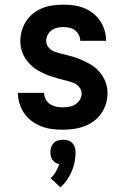

<svg xmlns="http://www.w3.org/2000/svg" viewBox="-20 -548 540 823"><path d="M248 8Q225 8 202 5Q179 2 157 -6.5Q135 -15 116 -29Q97 -43 84 -62Q71 -81 64 -103.5Q57 -126 57 -150H169Q169 -136 175.5 -123Q182 -110 194 -102Q206 -94 220 -91Q234 -88 248 -88Q263 -88 277 -90.5Q291 -93 303 -100.5Q315 -108 322.5 -120.5Q330 -133 330 -147Q330 -163 319 -175.5Q308 -188 293.5 -193.5Q279 -199 263.5 -202.5Q248 -206 233 -210.5Q218 -215 203 -219.5Q188 -224 173.5 -230.5Q159 -237 145.5 -244.5Q132 -252 120 -262Q108 -272 98 -284.5Q88 -297 81 -311Q74 -325 70.5 -340.5Q67 -356 67 -372Q67 -394 73.5 -416.5Q80 -439 92.5 -458Q105 -477 123 -491Q141 -505 162.5 -513.5Q184 -522 206.5 -525Q229 -528 252 -528Q274 -528 296.5 -525Q319 -522 340 -513.5Q361 -505 379 -491Q397 -477 409.5 -458Q422 -439 428.5 -417Q435 -395 435 -373H324Q324 -386 318 -398Q312 -410 301.5 -418Q291 -426 278 -429Q265 -432 252 -432Q238 -432 225 -429Q212 -426 201.5 -418.5Q191 -411 184.5 -398.5Q178 -386 178 -373Q178 -357 188.5 -344.5Q199 -332 214 -326.5Q229 -321 244 -317.5Q259 -314 274.5 -310Q290 -306 305 -301Q320 -296 334 -289.5Q348 -283 362 -275.5Q376 -268 388 -258Q400 -248 410 -235.5Q420 -223 427 -209Q434 -195 437.5 -179.5Q441 -164 441 -149Q441 -125 434 -102.5Q427 -80 413.5 -61Q400 -42 381 -28Q362 -14 340 -6Q318 2 295 5Q272 8 248 8ZM239 255 197 216Q210 204 219 188.5Q228 173 234 156Q225 154 217.5 149Q210 144 205 137Q200 130 198 121.5Q196 113 196 104Q196 93 199.5 82.5Q203 72 210.5 64.5Q218 57 228.5 54Q239 51 250 51Q261 51 271.5 54Q282 57 289.5 64.5Q297 72 300.5 82.5Q304 93 304 104Q304 125 300 146Q296 167 287.5 186.5Q279 206 267 223.5Q255 241 239 255Z"/></svg>

Font: Iosevka SS08 Regular
Style: Bold
Weight: 700
Monospace: yes
Designer: Belleve Invis
Foundry: Belleve Invis
Version: Version 16.3.4; ttfautohint (v1.8.4)